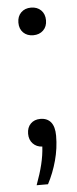

<svg xmlns="http://www.w3.org/2000/svg" viewBox="-52 -578 308 765"><g transform="rotate(-5 102.0 -195.5)"><path d="M157.5 -31.5Q157.5 18 144.2 66.8Q131 115.5 108.5 158H63Q79.5 113.5 88.2 77.5Q97 41.5 99 6.5Q76 5.5 61.5 -9.8Q47 -25 47 -49Q47 -74.5 61.8 -89.2Q76.5 -104 100.5 -104Q128 -104 142.8 -86Q157.5 -68 157.5 -31.5ZM47 -493.5Q47 -518.5 62.2 -533.8Q77.5 -549 102 -549Q127 -549 142.2 -533.8Q157.5 -518.5 157.5 -493.5Q157.5 -468.5 142 -453.5Q126.5 -438.5 102 -438.5Q77.5 -438.5 62.2 -453.5Q47 -468.5 47 -493.5Z"/></g></svg>

Font: Encode Sans Condensed
Style: Regular
Weight: 400
Width: 3
Designer: Multiple Designers
Foundry: Impallari Type
Version: Version 2.000